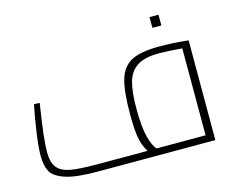

<svg xmlns="http://www.w3.org/2000/svg" viewBox="-92 -780 1114 913"><g transform="rotate(-15 464.5 -323.0)"><path d="M40 0ZM862 -491V0H281Q177 0 124.5 -17.5Q72 -35 56 -64.5Q40 -94 40 -142Q40 -183 50 -254Q60 -325 73 -388L101 -387L97 -361Q74 -214 74 -152Q74 -100 94.5 -75Q115 -50 159 -42Q203 -34 290 -34H537Q515 -70 508.5 -112Q502 -154 502 -223Q502 -336 519 -393.5Q536 -451 581.5 -475Q627 -499 718 -499Q789 -499 850 -492ZM823 -462Q751 -468 709 -468Q639 -468 602 -444Q565 -420 551.5 -372Q538 -324 538 -243Q538 -150 551 -101Q564 -52 582 -34H823ZM711 -646H755V-593H711Z"/></g></svg>

Font: Cairo ExtraLight
Style: Regular
Weight: 250
Designer: Mohamed Gaber, the designers of Titillium
Foundry: Kief Type Foundry
Version: Version 2.009; ttfautohint (v1.5.33-1714) -l 8 -r 50 -G 200 